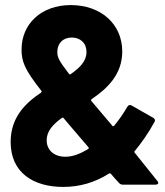

<svg xmlns="http://www.w3.org/2000/svg" viewBox="-20 -728 652 757"><path d="M600 -15C570 -53 540 -90 511 -126C509 -128 509 -130 511 -132C538 -165 565 -203 589 -247C593 -253 591 -259 585 -263L499 -312C493 -316 486 -314 482 -307C467 -281 449 -255 430 -232C427 -230 425 -229 423 -232C391 -270 364 -302 340 -330C338 -333 339 -335 341 -337C405 -380 462 -436 462 -525C462 -634 377 -708 259 -708C143 -708 65 -634 65 -533C65 -485 77 -454 143 -370C145 -368 144 -365 142 -363C78 -320 22 -264 22 -168C22 -47 112 9 229 9C293 9 354 -8 410 -44C413 -45 415 -45 417 -43C426 -32 437 -20 449 -7C453 -2 458 0 464 0H593C600 0 604 -3 604 -7C604 -10 602 -12 600 -15ZM263 -580C297 -580 321 -558 321 -523C321 -487 295 -461 259 -436C256 -434 254 -434 252 -437C211 -490 206 -503 206 -523C206 -557 228 -580 263 -580ZM238 -110C191 -110 164 -138 164 -175C164 -211 189 -238 224 -263C227 -265 229 -265 231 -262C248 -241 267 -220 288 -195L329 -147C331 -145 330 -142 327 -140C297 -122 267 -110 238 -110Z"/></svg>

Font: Barlow Semi Condensed
Style: Bold
Weight: 700
Width: 4
Designer: Jeremy Tribby
Foundry: Tribby Type
Version: Version 1.422;hotconv 1.0.109;makeotfexe 2.5.65596